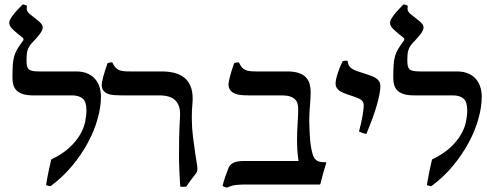

<svg xmlns="http://www.w3.org/2000/svg" viewBox="-20 -839 2214 873"><path d="M212.9 -113.8Q264.2 -138.7 295.4 -167.7Q326.7 -196.8 344 -226.6Q361.3 -256.3 367.2 -284.9Q373 -313.5 373 -337.9Q373 -376 356.2 -390.6Q339.4 -405.3 307.1 -405.3H131.8Q104.5 -405.3 86.2 -410.6Q67.9 -416 56.9 -426.3Q45.9 -436.5 41.3 -451.2Q36.6 -465.8 36.6 -484.4Q36.6 -522 38.3 -545.2Q40 -568.4 45.2 -585.2Q50.3 -602.1 59.3 -616.9Q68.4 -631.8 83.5 -652.3Q85.9 -655.3 86.4 -657Q86.9 -658.7 86.9 -659.7Q86.9 -664.6 81.3 -669.2Q75.7 -673.8 64.9 -682.1Q46.4 -696.8 34.2 -709.5Q22 -722.2 22 -735.4Q22 -742.7 27.3 -752.4Q32.7 -762.2 41.3 -773.2Q49.8 -784.2 60.8 -795.9Q71.8 -807.6 83 -818.8Q87.4 -818.8 93.3 -816.9Q99.1 -814.9 103 -812.5Q101.1 -803.2 101.6 -797.1Q102.1 -791 105.7 -785.4Q109.4 -779.8 116.9 -773.7Q124.5 -767.6 137.2 -757.8Q157.7 -742.2 166 -732.9Q174.3 -723.6 174.3 -714.4Q174.3 -707 169.9 -698.5Q165.5 -689.9 158.7 -681.2Q151.9 -672.4 143.3 -663.1Q134.8 -653.8 126.5 -645Q118.2 -636.2 113.3 -628.2Q108.4 -620.1 105.5 -611.1Q102.5 -602.1 101.6 -591.1Q100.6 -580.1 100.6 -565.9Q100.6 -550.3 102.5 -540.3Q104.5 -530.3 110.6 -524.4Q116.7 -518.6 128.2 -516.4Q139.6 -514.2 158.2 -514.2H325.7Q356 -514.2 377.4 -504.9Q398.9 -495.6 412.6 -479.7Q426.3 -463.9 432.6 -443.1Q439 -422.4 439 -398.9Q439 -353.5 424.1 -299.6Q409.2 -245.6 379.9 -190.9Q350.6 -136.2 307.9 -84.7Q265.1 -33.2 209.5 7.8Q198.2 6.3 189.5 2.4Q193.8 -25.4 200 -55.7Q206.1 -85.9 212.9 -113.8Z M490.7 -555.2Q497.1 -541 504.2 -533Q511.2 -524.9 520.5 -520.8Q529.8 -516.6 542 -515.4Q554.2 -514.2 570.8 -514.2H715.3Q746.1 -514.2 772 -507.8Q797.9 -501.5 816.7 -486.8Q835.4 -472.2 845.7 -448.7Q856 -425.3 856 -391.1Q856 -377 854.5 -362.3Q853.5 -351.1 852.8 -337.6Q852.1 -324.2 852.1 -303.7Q852.1 -260.7 857.2 -219Q862.3 -177.2 868.2 -137.7Q871.1 -117.2 874.3 -99.6Q877.4 -82 877.4 -72.3Q877.4 -63 875.5 -58.1Q873.5 -53.2 868.7 -47.4Q857.9 -34.2 846.7 -18.8Q835.4 -3.4 826.7 9.8Q813 11.2 799.8 9.8Q798.8 0.5 797.9 -17.1Q796.9 -34.7 795.9 -54.9Q794.9 -75.2 794.4 -95.2Q793.9 -115.2 793.9 -129.9Q793.9 -175.8 794.4 -204.3Q794.9 -232.9 795.7 -252.2Q796.4 -271.5 797.4 -285.6Q798.3 -299.8 798.8 -317.4Q799.8 -359.9 777.3 -382.6Q754.9 -405.3 703.1 -405.3H532.7Q515.1 -405.3 498.8 -406.5Q482.4 -407.7 470 -412.6Q457.5 -417.5 450 -427.5Q442.4 -437.5 442.4 -454.6Q442.4 -459 444.3 -468.5Q446.3 -478 449.7 -491Q453.1 -503.9 458 -519.5Q462.9 -535.2 468.8 -551.3Q473.6 -553.7 479.5 -554.7Q485.4 -555.7 490.7 -555.2Z M1066.4 -555.2Q1072.8 -541 1079.8 -533Q1086.9 -524.9 1096.2 -520.8Q1105.5 -516.6 1117.7 -515.4Q1129.9 -514.2 1146.5 -514.2H1286.1Q1317.4 -514.2 1338.1 -507.1Q1358.9 -500 1370.8 -487.5Q1382.8 -475.1 1387.7 -458Q1392.6 -440.9 1392.6 -421.4Q1392.6 -404.3 1391.6 -389.6Q1390.6 -375 1389.4 -359.9Q1388.2 -344.7 1387.2 -328.6Q1386.2 -312.5 1386.2 -293Q1386.2 -287.6 1386.5 -274.4Q1386.7 -261.2 1387.5 -244.4Q1388.2 -227.5 1389.6 -208.5Q1391.1 -189.5 1394 -171.6Q1397 -153.8 1401.1 -139.4Q1405.3 -125 1411.6 -117.2Q1419.4 -107.4 1431.4 -104.2Q1443.4 -101.1 1461.9 -101.1Q1463.9 -101.1 1463.4 -98.1Q1455.6 -73.2 1449.2 -50.8Q1442.9 -28.3 1437 -3.4Q1436.5 -1.5 1435.1 -0.7Q1433.6 0 1432.1 0H1112.3Q1094.7 0 1081.3 0.2Q1067.9 0.5 1056.2 1.7Q1044.4 2.9 1033.9 5.9Q1023.4 8.8 1011.7 14.2Q1006.3 13.2 1001 11.2Q995.6 9.3 992.2 5.4Q996.1 -11.2 1003.2 -32.5Q1010.3 -53.7 1019 -75.7Q1024.4 -89.4 1040 -98.1Q1055.7 -106.9 1087.4 -106.9H1337.4Q1333.5 -133.3 1332 -156.7Q1330.6 -180.2 1330.6 -203.1Q1330.6 -221.2 1331.3 -240.7Q1332 -260.3 1333.3 -278.8Q1334.5 -297.4 1335.2 -313.7Q1335.9 -330.1 1335.9 -341.8Q1335.9 -356 1332.8 -367.7Q1329.6 -379.4 1321 -387.7Q1312.5 -396 1298.3 -400.6Q1284.2 -405.3 1262.2 -405.3H1111.3Q1093.8 -405.3 1077.1 -406.7Q1060.5 -408.2 1047.6 -413.6Q1034.7 -418.9 1026.9 -429.2Q1019 -439.5 1019 -456.5Q1019 -460.9 1020.8 -470.2Q1022.5 -479.5 1025.9 -491.9Q1029.3 -504.4 1033.9 -519.8Q1038.6 -535.2 1044.4 -551.3Q1049.3 -553.7 1055.2 -554.7Q1061 -555.7 1066.4 -555.2Z M1560.1 -563Q1562 -549.8 1566.4 -541.5Q1570.8 -533.2 1579.3 -527.3Q1587.9 -521.5 1601.1 -516.6Q1614.3 -511.7 1633.3 -505.9Q1651.9 -500 1666 -494.9Q1680.2 -489.7 1689.9 -483.2Q1699.7 -476.6 1704.6 -468Q1709.5 -459.5 1709.5 -447.3Q1709.5 -418 1694.1 -363.3Q1678.7 -308.6 1645.5 -229.5Q1627 -233.4 1612.3 -241.2Q1617.2 -258.8 1621.1 -276.4Q1625 -293.9 1627.9 -309.6Q1630.9 -325.2 1632.3 -338.1Q1633.8 -351.1 1633.8 -359.4Q1633.8 -367.2 1631.6 -372.8Q1629.4 -378.4 1624.5 -382.8Q1619.6 -387.2 1611.6 -391.1Q1603.5 -395 1591.8 -398.9Q1571.3 -405.8 1555.2 -411.4Q1539.1 -417 1528.1 -423.6Q1517.1 -430.2 1511.5 -438.7Q1505.9 -447.3 1505.9 -460Q1505.9 -468.3 1508.8 -481.2Q1511.7 -494.1 1516.4 -508.3Q1521 -522.5 1526.6 -536.1Q1532.2 -549.8 1537.6 -560.1Q1541.5 -562.5 1548.1 -562.7Q1554.7 -563 1560.1 -563Z M1944.3 -113.8Q1995.6 -138.7 2026.9 -167.7Q2058.1 -196.8 2075.4 -226.6Q2092.8 -256.3 2098.6 -284.9Q2104.5 -313.5 2104.5 -337.9Q2104.5 -376 2087.6 -390.6Q2070.8 -405.3 2038.6 -405.3H1863.3Q1835.9 -405.3 1817.6 -410.6Q1799.3 -416 1788.3 -426.3Q1777.3 -436.5 1772.7 -451.2Q1768.1 -465.8 1768.1 -484.4Q1768.1 -522 1769.8 -545.2Q1771.5 -568.4 1776.6 -585.2Q1781.7 -602.1 1790.8 -616.9Q1799.8 -631.8 1814.9 -652.3Q1817.4 -655.3 1817.9 -657Q1818.4 -658.7 1818.4 -659.7Q1818.4 -664.6 1812.7 -669.2Q1807.1 -673.8 1796.4 -682.1Q1777.8 -696.8 1765.6 -709.5Q1753.4 -722.2 1753.4 -735.4Q1753.4 -742.7 1758.8 -752.4Q1764.2 -762.2 1772.7 -773.2Q1781.2 -784.2 1792.2 -795.9Q1803.2 -807.6 1814.5 -818.8Q1818.8 -818.8 1824.7 -816.9Q1830.6 -814.9 1834.5 -812.5Q1832.5 -803.2 1833 -797.1Q1833.5 -791 1837.2 -785.4Q1840.8 -779.8 1848.4 -773.7Q1856 -767.6 1868.7 -757.8Q1889.2 -742.2 1897.5 -732.9Q1905.8 -723.6 1905.8 -714.4Q1905.8 -707 1901.4 -698.5Q1897 -689.9 1890.1 -681.2Q1883.3 -672.4 1874.8 -663.1Q1866.2 -653.8 1857.9 -645Q1849.6 -636.2 1844.7 -628.2Q1839.8 -620.1 1836.9 -611.1Q1834 -602.1 1833 -591.1Q1832 -580.1 1832 -565.9Q1832 -550.3 1834 -540.3Q1835.9 -530.3 1842 -524.4Q1848.1 -518.6 1859.6 -516.4Q1871.1 -514.2 1889.6 -514.2H2057.1Q2087.4 -514.2 2108.9 -504.9Q2130.4 -495.6 2144 -479.7Q2157.7 -463.9 2164.1 -443.1Q2170.4 -422.4 2170.4 -398.9Q2170.4 -353.5 2155.5 -299.6Q2140.6 -245.6 2111.3 -190.9Q2082 -136.2 2039.3 -84.7Q1996.6 -33.2 1940.9 7.8Q1929.7 6.3 1920.9 2.4Q1925.3 -25.4 1931.4 -55.7Q1937.5 -85.9 1944.3 -113.8Z"/></svg>

Font: Federov2
Style: Regular
Weight: 400
Designer: Olexa M. Volochay | Cyreal.org
Foundry: Olexa M. Volochay | Cyreal.org
Version: Version 1.000